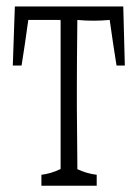

<svg xmlns="http://www.w3.org/2000/svg" viewBox="-20 -533 430 600"><path d="M109.4 13.2Q140.6 9.3 169.4 -4.9Q169.4 -4.9 169.4 -8.3Q169.4 -9.3 169.4 -19.5Q169.4 -61 169.4 -112.8Q169.4 -228 169.4 -353Q169.4 -394.5 169.4 -445.8Q169.4 -450.7 169.4 -465.8Q169.4 -465.8 168.9 -470.7Q168.9 -470.7 68.4 -470.7Q58.1 -394.5 47.4 -328.1Q47.4 -328.1 20 -328.1Q23.4 -415.5 26.4 -512.7Q26.4 -512.7 365.2 -512.7Q367.7 -415.5 370.1 -328.1Q370.1 -328.1 344.2 -328.1Q333.5 -394.5 322.8 -470.7Q296.9 -468.3 271.7 -468.3Q246.6 -468.3 221.7 -470.7Q220.2 -331.1 220.2 -266.1Q220.2 -228 220.2 -199.2Q220.2 -158.7 221.7 -19.5Q221.7 -8.8 221.7 -8.3Q221.7 -4.9 221.7 -4.4Q250.5 9.3 282.2 13.2Q282.2 35.2 282.2 47.4Q282.2 47.4 109.4 47.4Q109.4 35.2 109.4 13.2Z"/></svg>

Font: Scarab Serif
Style: Light
Weight: 300
Designer: John Roberts
Foundry: Scarab
Version: 1.0